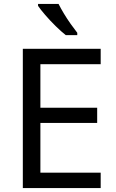

<svg xmlns="http://www.w3.org/2000/svg" viewBox="-20 -964 596 984"><path d="M496 0H97V-714H496V-635H187V-412H478V-334H187V-79H496ZM280 -944Q291 -922 307.5 -894.5Q324 -867 342.5 -841Q361 -815 376 -796V-784H317Q294 -802 265 -830.5Q236 -859 211.5 -887.5Q187 -916 175 -934V-944Z"/></svg>

Font: Noto Sans Old Hungarian
Style: Regular
Weight: 400
Designer: Monotype Design Team
Foundry: Monotype Imaging Inc.
Version: Version 2.005; ttfautohint (v1.8.4.7-5d5b)